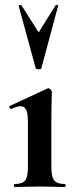

<svg xmlns="http://www.w3.org/2000/svg" viewBox="-20 -750 303 770"><path d="M39 0Q36 0 36 -6Q36 -12 39 -12Q70 -12 81 -26.5Q92 -41 92 -81V-260Q92 -293 85.5 -308.5Q79 -324 62 -324Q55 -324 45.5 -321Q36 -318 25 -313Q21 -312 18.5 -318Q16 -324 19 -325L170 -395Q172 -396 173 -396Q178 -396 183 -391Q188 -386 188 -382Q188 -370 187 -342Q186 -314 186 -262V-81Q186 -41 197.5 -26.5Q209 -12 240 -12Q243 -12 243 -6Q243 0 240 0Q220 0 194 -1Q168 -2 139 -2Q111 -2 85 -1Q59 0 39 0ZM55 -726Q54 -729 59.5 -730Q65 -731 66 -729L135 -620L203 -729Q205 -731 210 -730Q215 -729 213 -726L146 -477Q145 -472 135 -472Q125 -472 123 -477Z"/></svg>

Font: Cormorant Light
Style: Bold
Weight: 700
Version: Version 4.000